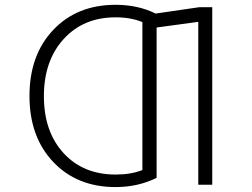

<svg xmlns="http://www.w3.org/2000/svg" viewBox="-20 -761 1040 792"><path d="M457 -41Q520.5 -41 567.4 -59.6V-669.9Q519.5 -689.5 457 -689.5Q324.2 -689.5 242.7 -600.1Q161.1 -510.7 161.1 -364.3Q161.1 -217.8 242.2 -129.4Q323.2 -41 457 -41ZM802.7 -731.4H855.5V1H797.9V-670.9L626 -647.5V-27.3Q548.8 10.7 457 10.7Q297.9 10.7 199.7 -92.8Q101.6 -196.3 101.6 -365.2Q101.6 -534.2 199.7 -637.7Q297.9 -741.2 457 -741.2Q548.8 -741.2 622.1 -705.1Z"/></svg>

Font: GenEi Gothic M Light
Style: Regular
Weight: 300
Designer: o_tamon (Modified); [Source Han Sans]
Ryoko NISHIZUKA  (kana & ideographs); Paul D. Hunt (Latin, Greek & Cyrillic); Wenl
Version: Version 1.1a;Original Version 1.004